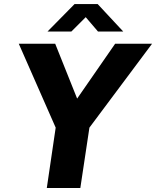

<svg xmlns="http://www.w3.org/2000/svg" viewBox="-20 -942 782 962"><path d="M214.5 0 259 -302.5 74 -723H256.5L366.5 -448L557 -723H742L428 -302.5L382.5 0ZM218 -784 353.5 -921.5H469.5L597.5 -784H471L409.5 -856L337.5 -784Z"/></svg>

Font: Public Sans Thin ExtraBold
Style: Italic
Weight: 800
Italic angle: -8°
Version: Version 2.001